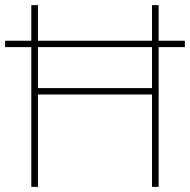

<svg xmlns="http://www.w3.org/2000/svg" viewBox="-20 -734 746 754"><path d="M103 0H129V-363H577V0H603V-549H706V-574H603V-714H577V-574H129V-714H103V-574H0V-549H103ZM129 -388V-549H577V-388Z"/></svg>

Font: Noto Sans Gurmukhi UI Thin
Style: Regular
Weight: 100
Designer: Jelle Bosma - Monotype Design Team
Foundry: Monotype Imaging Inc.
Version: Version 2.004